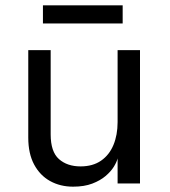

<svg xmlns="http://www.w3.org/2000/svg" viewBox="-20 -688 637 720"><path d="M505 -500V0H421V-94Q418 -81 407 -63Q396 -45 376 -28Q356 -11 326 0.5Q296 12 254 12Q206 12 168 -9Q130 -30 108 -71Q86 -112 86 -172V-500H170V-184Q170 -119 201 -91.5Q232 -64 282 -64Q328 -64 359 -85.5Q390 -107 405.5 -144.5Q421 -182 421 -230V-500ZM141 -600V-668H440V-600Z"/></svg>

Font: Inclusive Sans
Style: Regular
Weight: 400
Designer: Olivia King
Foundry: Olivia King
Version: Version 2.004